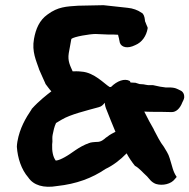

<svg xmlns="http://www.w3.org/2000/svg" viewBox="-20 -703 730 740"><path d="M111 -553C102 -504 120 -468 130 -438V-437C138 -417 148 -398 155 -381V-380C163 -370 170 -359 178 -351C161 -338 130 -314 103 -284L102 -283V-282C79 -248 56 -209 47 -157C46 -150 45 -143 45 -138V-137C48 -94 62 -50 89 -19C109 11 148 23 200 14C274 6 334 -16 387 -52C415 -65 444 -87 468 -112C477 -95 488 -79 500 -64C517 -55 530 -38 547 -23C554 -16 562 -1 581 6C607 14 640 6 654 -13L661 -21C646 -43 645 -59 634 -93C629 -111 619 -124 611 -138C598 -154 584 -182 573 -203V-204C561 -224 549 -247 536 -273C540 -273 549 -272 563 -272C633 -272 565 -272 642 -271C659 -271 674 -285 683 -309L684 -311C685 -313 689 -320 690 -327V-328C691 -345 680 -353 674 -355C663 -360 657 -366 630 -366H618L597 -369L569 -375H550C546 -375 540 -377 533 -378L518 -379L502 -384L483 -385C483 -386 482 -388 480 -391C460 -402 431 -391 408 -368C406 -368 403 -367 402 -368C382 -380 343 -424 294 -427C278 -429 269 -428 260 -428C251 -449 240 -467 245 -498L255 -553C265 -562 327 -572 348 -572L395 -570C413 -570 425 -570 435 -569C436 -567 437 -558 439 -553V-552C439 -551 441 -544 442 -538C448 -521 471 -514 501 -529C528 -540 544 -565 549 -593V-597C545 -605 543 -612 540 -619C540 -619 539 -620 539 -621C538 -631 537 -642 530 -651L528 -652L527 -653C511 -664 493 -671 471 -673L379 -683L281 -681C236 -678 203 -677 163 -647C132 -625 118 -592 111 -553ZM183 -184C186 -199 189 -214 196 -229C197 -230 206 -235 218 -242C251 -262 314 -277 361 -290C372 -293 376 -298 384 -307C384 -298 387 -288 391 -279C401 -252 413 -225 425 -195C418 -191 405 -186 391 -174H390C379 -164 369 -156 354 -156H351C345 -155 340 -156 327 -153L326 -152H324C280 -136 259 -113 229 -97C218 -91 206 -85 195 -84C184 -98 180 -121 181 -146L182 -157V-158C182 -167 181 -174 183 -184Z"/></svg>

Font: Vapor
Style: ExBdObl
Weight: 800
Foundry: Cannot Into Space Fonts
Version: Version 0.179